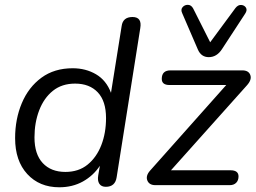

<svg xmlns="http://www.w3.org/2000/svg" viewBox="-20 -784 1086 813"><path d="M231 9Q147 9 95.5 -47Q44 -103 44 -199Q44 -280 72.5 -347.5Q101 -415 155.5 -455Q210 -495 288 -495Q343 -495 386.5 -469.5Q430 -444 450 -391L495 -673Q500 -712 541 -712Q582 -712 574 -665L474 -34Q468 7 428 7Q409 7 400.5 -6Q392 -19 396 -42L403 -82Q375 -40 331 -15.5Q287 9 231 9ZM257 -56Q313 -56 351 -87Q389 -118 409 -169.5Q429 -221 429 -284Q429 -356 394 -393Q359 -430 298 -430Q242 -430 204 -399.5Q166 -369 146 -317Q126 -265 126 -202Q126 -131 161 -93.5Q196 -56 257 -56ZM638 0Q612 0 604 -19.5Q596 -39 615 -61L938 -424H698Q665 -424 665 -450Q665 -486 702 -486H1006Q1033 -486 1040 -466Q1047 -446 1025 -422L704 -63H956Q990 -63 990 -37Q990 -20 980 -10Q970 0 953 0ZM864 -542Q832 -542 818 -574L752 -727Q744 -743 753 -753.5Q762 -764 776 -763.5Q790 -763 798 -748L870 -605L977 -750Q988 -764 1001.5 -763Q1015 -762 1021.5 -751.5Q1028 -741 1018 -726L920 -576Q898 -542 864 -542Z"/></svg>

Font: Nunito
Style: Italic
Weight: 400
Italic angle: -9°
Designer: Vernon Adams
Foundry: Vernon Adams
Version: Version 3.601; ttfautohint (v1.8.2.53-6de2)